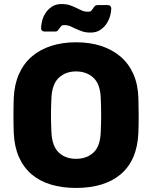

<svg xmlns="http://www.w3.org/2000/svg" viewBox="-20 -919 752 949"><path d="M356 10Q287 10 231 -7Q175 -24 135.5 -58Q96 -92 73.5 -143Q51 -194 48 -262Q45 -348 48 -435Q51 -502 74 -553.5Q97 -605 137 -639.5Q177 -674 232.5 -692Q288 -710 356 -710Q424 -710 479.5 -692Q535 -674 575.5 -639.5Q616 -605 639 -553.5Q662 -502 664 -435Q667 -348 664 -262Q661 -194 639 -143Q617 -92 577 -58Q537 -24 481 -7Q425 10 356 10ZM356 -134Q409 -134 442.5 -165.5Q476 -197 478 -268Q480 -312 480 -350.5Q480 -389 478 -432Q476 -503 442 -534.5Q408 -566 356 -566Q304 -566 270.5 -534.5Q237 -503 234 -432Q232 -389 232 -350.5Q232 -312 234 -268Q237 -197 270 -165.5Q303 -134 356 -134ZM428 -758Q403 -758 386 -764Q369 -770 355 -776.5Q341 -783 328 -789Q315 -795 297 -795Q287 -795 282.5 -790Q278 -785 274 -779Q270 -773 265.5 -768Q261 -763 252 -763H201Q193 -763 188 -767.5Q183 -772 183 -779Q183 -794 188 -815Q193 -836 205 -854.5Q217 -873 236.5 -886Q256 -899 284 -899Q309 -899 326 -893Q343 -887 357 -880Q371 -873 384.5 -867Q398 -861 416 -861Q426 -861 431 -866Q436 -871 440 -877.5Q444 -884 449 -889Q454 -894 463 -894H513Q521 -894 525.5 -889Q530 -884 530 -877Q530 -862 524.5 -841.5Q519 -821 507 -802.5Q495 -784 475.5 -771Q456 -758 428 -758Z"/></svg>

Font: Fz Rubik
Style: Bold
Weight: 700
Designer: Hubert and Fischer
Foundry: Hubert and Fischer
Version: Vit hóa bi FontZin.com